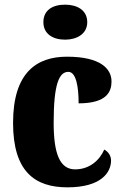

<svg xmlns="http://www.w3.org/2000/svg" viewBox="-20 -793 529 823"><path d="M259 -623C310 -623 354 -648 354 -698C354 -750 310 -773 259 -773C206 -773 166 -750 166 -698C166 -648 206 -623 259 -623ZM269 10C414 10 456 -54 456 -105C456 -125 445 -142 427 -152C406 -104 362 -67 302 -67C236 -67 210 -135 210 -267C210 -435 234 -485 273 -485C306 -485 317 -422 317 -350C440 -350 458 -402 458 -444C458 -498 411 -550 267 -550C138 -550 36 -483 36 -266C36 -58 129 10 269 10Z"/></svg>

Font: Noto Serif Ethiopic Condensed Black
Style: Regular
Weight: 900
Width: 3
Designer: Monotype Design Team
Foundry: Monotype Imaging Inc.
Version: Version 2.102